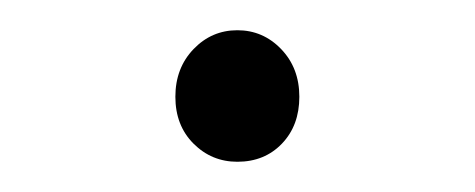

<svg xmlns="http://www.w3.org/2000/svg" viewBox="-20 -327 314 127"><path d="M96 -263Q96 -282 108 -294.5Q120 -307 137 -307Q154 -307 166 -294.5Q178 -282 178 -263Q178 -244 166.5 -232Q155 -220 137 -220Q120 -220 108 -232Q96 -244 96 -263Z"/></svg>

Font: BLUETTI 2.0 Extralight
Style: Roman
Weight: 200
Designer: Stijn de Vries
Foundry: tokotype
Version: Version 2.005;October 31, 2023;FontCreator 14.0.0.2814 64-bi